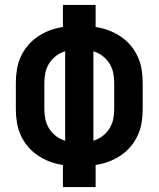

<svg xmlns="http://www.w3.org/2000/svg" viewBox="-20 -755 640 775"><path d="M234 0V-89Q207 -93 181.5 -102.5Q156 -112 133.5 -127Q111 -142 93.5 -162.5Q76 -183 64.5 -207.5Q53 -232 48.5 -259Q44 -286 44 -313V-422Q44 -449 48.5 -476Q53 -503 64.5 -527.5Q76 -552 93.5 -572.5Q111 -593 133.5 -608Q156 -623 181.5 -632.5Q207 -642 234 -646V-735H366V-646Q393 -642 418.5 -632.5Q444 -623 466.5 -608Q489 -593 506.5 -572.5Q524 -552 535.5 -527.5Q547 -503 551.5 -476Q556 -449 556 -422V-313Q556 -286 551.5 -259Q547 -232 535.5 -207.5Q524 -183 506.5 -162.5Q489 -142 466.5 -127Q444 -112 418.5 -102.5Q393 -93 366 -89V0ZM243 -187V-548Q223 -542 206.5 -529.5Q190 -517 179 -500Q168 -483 163.5 -463Q159 -443 159 -422V-313Q159 -292 163.5 -272Q168 -252 179 -235Q190 -218 206.5 -205.5Q223 -193 243 -187ZM357 -187Q377 -193 393.5 -205.5Q410 -218 421 -235Q432 -252 436.5 -272Q441 -292 441 -313V-422Q441 -443 436.5 -463Q432 -483 421 -500Q410 -517 393.5 -529.5Q377 -542 357 -548Z"/></svg>

Font: Iosevka Extrabold Extended
Style: Regular
Weight: 800
Width: 7
Monospace: yes
Designer: Belleve Invis
Foundry: Belleve Invis
Version: Version 32.5.0; ttfautohint (v1.8.4)